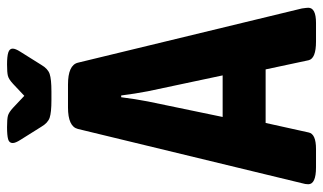

<svg xmlns="http://www.w3.org/2000/svg" viewBox="-206 -709 917 545"><g transform="rotate(-90 252.5 -436.5)"><path d="M2 -20Q2 -28 5 -38L159 -674Q166 -702 220 -702H285Q340 -702 347 -674L501 -38Q503 -24 503 -20Q503 2 460 2H407Q359 2 354 -19L328 -141H176L149 -19Q145 2 102 2H50Q2 2 2 -20ZM311 -263 266 -475Q259 -511 254 -551H249Q244 -511 237 -475L193 -263ZM165 -778 128 -837Q119 -851 119 -859Q119 -869 130 -872Q141 -875 164 -875Q187 -875 196.5 -872.5Q206 -870 219 -858L253 -826L287 -858Q300 -870 309.5 -872.5Q319 -875 342 -875Q365 -875 376 -871.5Q387 -868 387 -859Q387 -851 378 -837L341 -778Q330 -759 315 -754Q300 -749 265 -749H241Q206 -749 191 -754Q176 -759 165 -778Z"/></g></svg>

Font: Asap Condensed
Style: Bold
Weight: 700
Designer: Pablo Cosgaya
Foundry: Omnibus-Type
Version: Version 1.010; ttfautohint (v1.8)